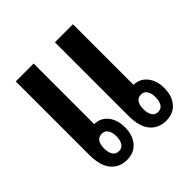

<svg xmlns="http://www.w3.org/2000/svg" viewBox="-155 -676 805 805"><g transform="rotate(-45 248.0 -273.5)"><path d="M150 8Q106 8 79.5 -23.5Q53 -55 53 -119V-555H159V-196Q197 -195 219 -167Q241 -139 241 -95Q241 -49 217 -20.5Q193 8 150 8ZM382 8Q338 8 311.5 -23.5Q285 -55 285 -119V-555H392V-196Q429 -195 451.5 -167Q474 -139 474 -95Q474 -49 450 -20.5Q426 8 382 8ZM153 -42Q171 -42 180 -56.5Q189 -71 189 -94Q189 -117 180 -131Q171 -145 153 -145Q134 -145 125 -131.5Q116 -118 116 -94Q116 -71 125 -56.5Q134 -42 153 -42ZM385 -42Q403 -42 412 -56.5Q421 -71 421 -94Q421 -117 412 -131Q403 -145 385 -145Q367 -145 358 -131.5Q349 -118 349 -94Q349 -71 358 -56.5Q367 -42 385 -42Z"/></g></svg>

Font: Noto Sans Thai Looped ExtraCondensed SemiBold
Style: Regular
Weight: 600
Width: 2
Designer: Sasikarn Vongin, Ben Mitchell
Foundry: The Fontpad Ltd
Version: Version 1.001; ttfautohint (v1.8.4.7-5d5b)